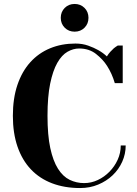

<svg xmlns="http://www.w3.org/2000/svg" viewBox="-20 -935 690 970"><path d="M45 0ZM361 -715Q396 -715 425.5 -704.5Q455 -694 476 -682Q501 -668 520 -650Q528 -663 537.5 -673.5Q547 -684 555 -691Q565 -699 575 -705H600V-515H560Q546 -563 521 -602Q500 -635 465 -662.5Q430 -690 380 -690Q350 -690 321 -673.5Q292 -657 269.5 -617.5Q247 -578 233.5 -512.5Q220 -447 220 -350Q220 -252 234 -187Q248 -122 273 -82.5Q298 -43 332 -26.5Q366 -10 405 -10Q441 -10 474 -25.5Q507 -41 533 -67.5Q559 -94 574.5 -128Q590 -162 590 -200H615Q615 -157 597.5 -118Q580 -79 549 -49.5Q518 -20 476 -2.5Q434 15 385 15Q306 15 243 -9Q180 -33 136 -79.5Q92 -126 68.5 -194Q45 -262 45 -350Q45 -438 68 -506Q91 -574 133 -620.5Q175 -667 233 -691Q291 -715 361 -715ZM287 -845Q287 -875 307 -895Q327 -915 357 -915Q387 -915 407 -895Q427 -875 427 -845Q427 -815 407 -795Q387 -775 357 -775Q327 -775 307 -795Q287 -815 287 -845Z"/></svg>

Font: Yeseva One
Style: Regular
Weight: 400
Designer: Jovanny Lemonad
Foundry: Jovanny Lemonad
Version: Version 2.001; ttfautohint (v0.91) -l 8 -r 50 -G 200 -x 0 -w